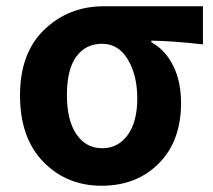

<svg xmlns="http://www.w3.org/2000/svg" viewBox="-20 -580 682 614"><path d="M312 -560H629V-438Q533 -449 464 -450V-445Q509 -420 534 -369.5Q559 -319 559 -251Q559 -129 488 -57.5Q417 14 305 14Q193 14 118.5 -62.5Q44 -139 44 -275Q44 -411 122 -485.5Q200 -560 312 -560ZM194 -276.5Q194 -195 224.5 -150.5Q255 -106 306.5 -106Q358 -106 388.5 -148.5Q419 -191 419 -265Q419 -339 389 -389.5Q359 -440 306.5 -440Q254 -440 224 -399Q194 -358 194 -276.5Z"/></svg>

Font: Swei Fan Sans CJK TC
Style: Bold
Weight: 700
Version: Version 2.130